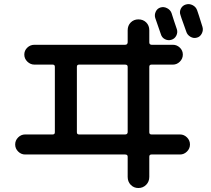

<svg xmlns="http://www.w3.org/2000/svg" viewBox="-20 -860 1040 945"><path d="M824.2 -795.9Q828.1 -782.2 836.9 -756.3Q845.7 -730.5 850.6 -715.8Q855.5 -700.2 847.7 -684.6Q839.8 -668.9 823.2 -664.1Q807.6 -659.2 792 -667Q776.4 -674.8 771.5 -692.4Q768.6 -701.2 744.1 -771.5Q739.3 -787.1 746.6 -802.7Q753.9 -818.4 770 -823.2Q786.1 -828.1 802.2 -819.8Q818.4 -811.5 824.2 -795.9ZM950.2 -809.6Q955.1 -796.9 976.6 -727.5Q981.4 -710.9 973.1 -694.8Q964.8 -678.7 949.2 -674.8Q932.6 -669.9 917 -679.2Q901.4 -688.5 896.5 -705.1Q892.6 -717.8 882.3 -745.1Q872.1 -772.5 868.2 -786.1Q862.3 -801.8 870.1 -817.4Q877.9 -833 895 -837.9Q912.1 -842.8 928.2 -834.5Q944.3 -826.2 950.2 -809.6ZM358.4 -531.2V-209Q358.4 -198.2 369.1 -198.2H595.7Q607.4 -198.2 608.4 -209V-531.2Q608.4 -542 595.7 -542H369.1Q358.4 -542 358.4 -531.2ZM103.5 -99.6Q84 -99.6 69.3 -114.3Q54.7 -128.9 54.7 -148.9Q54.7 -168.9 69.3 -183.6Q84 -198.2 103.5 -198.2H239.3Q250 -198.2 250 -209V-531.2Q250 -542 239.3 -542H149.4Q129.9 -542 114.7 -556.6Q99.6 -571.3 99.6 -591.3Q99.6 -611.3 114.3 -625.5Q128.9 -639.6 149.4 -639.6H595.7Q607.4 -639.6 608.4 -651.4V-710.9Q608.4 -734.4 623.5 -749.5Q638.7 -764.6 661.1 -764.6Q684.6 -764.6 699.7 -749.5Q714.8 -734.4 714.8 -710.9V-651.4Q714.8 -640.6 725.6 -639.6H831.1Q850.6 -639.6 865.2 -625.5Q879.9 -611.3 879.9 -591.3Q879.9 -571.3 865.2 -556.6Q850.6 -542 831.1 -542H725.6Q714.8 -542 714.8 -531.2V-209Q714.8 -198.2 725.6 -198.2H866.2Q885.7 -198.2 900.4 -183.6Q915 -168.9 915 -148.9Q915 -128.9 900.4 -114.3Q885.7 -99.6 866.2 -99.6H725.6Q714.8 -99.6 714.8 -88.9V10.7Q714.8 34.2 699.2 49.8Q683.6 65.4 661.1 65.4Q638.7 65.4 623.5 49.8Q608.4 34.2 608.4 10.7V-88.9Q608.4 -99.6 595.7 -99.6Z"/></svg>

Font: Rounded-X Mgen+ 1m medium
Style: Regular
Weight: 500
Designer: [Source Han Sans]
Ryoko NISHIZUKA  (kana & ideographs); Paul D. Hunt (Latin, Greek & Cyrillic); Wenlong ZHANG  (bopomofo
Version: Version 1.059.20150602